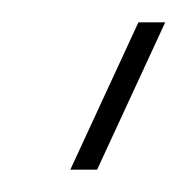

<svg xmlns="http://www.w3.org/2000/svg" viewBox="-20 -20 168 172"><path d="M43 132 104 0H128L67 132Z"/></svg>

Font: Tomorrow Thin
Style: Italic
Weight: 250
Italic angle: -10°
Designer: Tony de Marco, Monica Rizzolli
Foundry: Just in Type
Version: Version 2.002